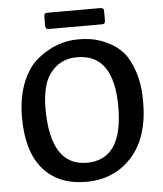

<svg xmlns="http://www.w3.org/2000/svg" viewBox="-58 -891 807 953"><g transform="rotate(-5 346.0 -414.5)"><path d="M43 -333Q43 -433 73 -507.5Q103 -582 152 -621Q245 -696 354 -696Q391 -696 425 -690Q459 -684 502 -663.5Q545 -643 575.5 -608.5Q606 -574 627.5 -510Q649 -446 649 -361Q649 -181 560.5 -84.5Q472 12 333.5 12Q195 12 119 -76Q43 -164 43 -333ZM345 -82Q524 -82 524 -345Q524 -608 342 -608Q278 -608 236.5 -573.5Q195 -539 179 -487.5Q163 -436 163 -368Q163 -82 345 -82ZM476 -760H216Q205 -760 201 -764Q197 -768 197 -779V-822Q197 -833 201 -837Q205 -841 216 -841H476Q487 -841 491 -837Q495 -833 495 -822V-779Q495 -768 491 -764Q487 -760 476 -760Z"/></g></svg>

Font: Crete Round
Style: Regular
Weight: 400
Designer: Veronika Burian
Foundry: TypeTogether
Version: Version 1.001